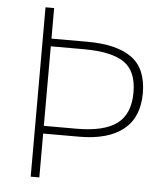

<svg xmlns="http://www.w3.org/2000/svg" viewBox="-52 -773 718 820"><g transform="rotate(5 307.0 -363.0)"><path d="M110 -726H147V-595H300Q427 -595 491.5 -548.5Q556 -502 556 -396Q556 -293 490.5 -240.5Q425 -188 300 -188H147V0H110ZM516 -396Q516 -488 461.5 -525Q407 -562 287 -562H147V-221H287Q405 -221 460.5 -262.5Q516 -304 516 -396Z"/></g></svg>

Font: Merged Yaku Han JP Thin
Style: Regular
Weight: 250
Designer: Ryoko NISHIZUKA 西塚涼子 (kana, bopomofo & ideographs); Paul D. Hunt (Latin, Greek & Cyrillic); Sandoll Communications 산돌커뮤니
Foundry: Adobe
Version: Version 2.004